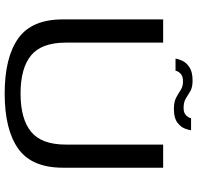

<svg xmlns="http://www.w3.org/2000/svg" viewBox="-31 -809 844 822"><g transform="rotate(90 391.0 -398.0)"><path d="M380.5 4Q226.5 4 144.8 -53.8Q63 -111.5 63 -245.5V-674.5H162.5V-257.5Q162.5 -154 217.2 -109Q272 -64 380.5 -64Q489 -64 544 -109Q599 -154 599 -257.5V-674.5H698V-245.5Q698 -111.5 616.2 -53.8Q534.5 4 380.5 4ZM447 -720.5Q416 -720.5 397.8 -730.2Q379.5 -740 364.8 -749.8Q350 -759.5 328.5 -759.5Q305 -759.5 294.2 -748Q283.5 -736.5 283 -727.5H231Q232 -738.5 239.8 -755.8Q247.5 -773 267.5 -786.8Q287.5 -800.5 325 -800.5Q354 -800.5 370.2 -790.8Q386.5 -781 401.8 -771.5Q417 -762 442.5 -762Q464 -762 474.8 -773.8Q485.5 -785.5 486 -794H537.5Q537 -784.5 530.2 -767Q523.5 -749.5 504.2 -735Q485 -720.5 447 -720.5Z"/></g></svg>

Font: Anybody ExtraExpanded
Style: Regular
Weight: 400
Width: 8
Designer: Tyler Finck
Foundry: Etcetera Type Company
Version: Version 1.010; ttfautohint (v1.8.3) -l 8 -r 50 -G 200 -x 14 